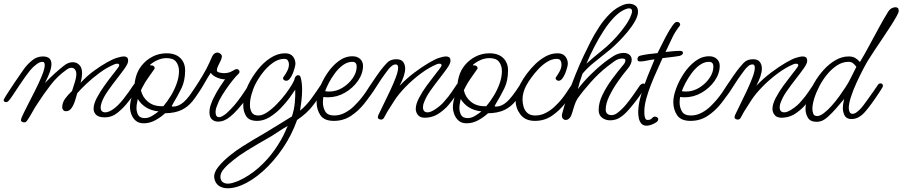

<svg xmlns="http://www.w3.org/2000/svg" viewBox="-32 -641 4860 1034"><path d="M98 18Q93 18 87 15Q81 12 81 7Q81 4 82 0Q83 -4 84 -7Q95 -32 115 -71Q135 -110 157 -153.5Q179 -197 194 -234Q209 -271 209 -291Q209 -297 206.5 -302.5Q204 -308 196 -308Q183 -308 165.5 -295.5Q148 -283 130 -262Q120 -250 104 -227.5Q88 -205 71 -179.5Q54 -154 39.5 -132Q25 -110 17 -101Q10 -91 0 -91Q-7 -91 -10.5 -96Q-14 -101 -10 -108Q-2 -123 14.5 -148Q31 -173 49 -200Q67 -227 82 -248Q97 -269 101 -275Q118 -297 142.5 -317Q167 -337 199 -337Q245 -337 245 -296Q245 -277 236 -252Q227 -227 210 -194Q242 -227 265.5 -248Q289 -269 312 -287Q335 -306 360 -306Q381 -306 395.5 -291Q410 -276 410 -247Q410 -238 408.5 -226.5Q407 -215 402 -195Q436 -232 474.5 -260Q513 -288 546.5 -306.5Q580 -325 599 -330Q609 -333 618.5 -335Q628 -337 636 -337Q646 -337 652 -332Q658 -327 658 -313Q658 -299 640 -273.5Q622 -248 596.5 -215.5Q571 -183 548 -150Q525 -117 515 -88Q510 -71 510 -63Q510 -36 535 -36Q552 -36 576 -52Q602 -69 632 -107Q662 -145 688 -185Q694 -194 704 -194Q711 -194 713 -190.5Q715 -187 715 -184Q715 -179 705.5 -160Q696 -141 674 -112Q646 -75 623.5 -53.5Q601 -32 587 -24Q574 -16 560 -12.5Q546 -9 532 -9Q500 -9 486 -22.5Q472 -36 472 -55Q472 -81 489.5 -114Q507 -147 531 -180.5Q555 -214 576.5 -241Q598 -268 606 -280Q610 -285 610 -290Q610 -298 599 -298Q593 -298 585 -295Q544 -278 504 -248.5Q464 -219 432.5 -189Q401 -159 384 -139Q380 -125 373 -101.5Q366 -78 354 -60Q342 -42 323 -42Q314 -42 308.5 -48.5Q303 -55 303 -62Q303 -88 319 -110Q335 -132 356 -151Q361 -168 370 -195.5Q379 -223 379 -242Q379 -258 371.5 -267Q364 -276 353 -276Q340 -276 327 -266Q278 -232 240 -182.5Q202 -133 172 -86Q156 -63 142.5 -38Q129 -13 113 10Q110 14 107 16Q104 18 98 18Z M742 23Q715 23 699 9Q683 -5 675.5 -25.5Q668 -46 668 -64Q668 -88 677 -117.5Q686 -147 693 -158Q693 -161 692.5 -164.5Q692 -168 692 -171Q692 -198 700 -227Q709 -261 732 -289.5Q755 -318 789.5 -336Q824 -354 865 -354Q913 -354 939 -328.5Q965 -303 965 -262Q965 -205 944.5 -164Q924 -123 901 -85Q897 -77 894 -72Q891 -67 900 -67Q929 -67 957 -91Q985 -115 1028 -182Q1031 -187 1034 -190Q1037 -193 1043 -193H1045Q1056 -193 1058 -180Q1058 -177 1056 -173Q1031 -129 1005.5 -97Q980 -65 945 -48.5Q910 -32 857 -31Q836 -11 805.5 6Q775 23 742 23ZM838 -69H848Q869 -94 888.5 -126Q908 -158 920 -192.5Q932 -227 932 -258Q932 -287 917 -307.5Q902 -328 865 -328Q840 -328 816.5 -317.5Q793 -307 776 -292L779 -288Q781 -289 785 -289Q791 -289 796 -284.5Q801 -280 801 -275Q801 -272 800 -270Q799 -268 797 -266Q780 -241 764 -219Q748 -197 734 -169Q731 -162 727 -155Q735 -118 764.5 -93.5Q794 -69 838 -69ZM748 -5Q768 -5 788 -17.5Q808 -30 822 -41Q746 -49 710 -108Q709 -101 706 -87Q703 -73 703 -59Q703 -39 712 -22Q721 -5 748 -5Z M1142 14Q1123 14 1109.5 2Q1096 -10 1096 -36Q1096 -57 1104 -79.5Q1112 -102 1119 -115Q1135 -147 1153 -174.5Q1171 -202 1180 -214Q1162 -213 1137.5 -223Q1113 -233 1103 -249Q1090 -230 1066 -187.5Q1042 -145 1005 -98Q999 -90 991 -90Q976 -90 976 -103Q976 -108 979 -112Q994 -133 1016.5 -166.5Q1039 -200 1060.5 -236.5Q1082 -273 1095 -302Q1099 -311 1103.5 -321Q1108 -331 1112 -340Q1116 -347 1123 -352.5Q1130 -358 1139 -358Q1147 -358 1155 -351.5Q1163 -345 1163 -337Q1163 -328 1156.5 -314.5Q1150 -301 1143 -287Q1136 -273 1136 -262Q1136 -253 1151 -250Q1166 -247 1173 -247Q1200 -247 1218 -258Q1236 -269 1243 -269Q1249 -269 1253.5 -264.5Q1258 -260 1258 -255Q1258 -248 1252 -243Q1238 -230 1219 -206Q1200 -182 1181 -154Q1162 -126 1148 -99Q1144 -89 1136.5 -71Q1129 -53 1129 -37Q1129 -10 1148 -10Q1156 -10 1166.5 -16Q1177 -22 1187 -30Q1211 -52 1229.5 -73.5Q1248 -95 1267 -122Q1286 -149 1311 -187Q1315 -194 1325 -194Q1338 -194 1338 -182Q1338 -176 1332 -165Q1318 -140 1295.5 -110Q1273 -80 1249.5 -53.5Q1226 -27 1208 -13Q1176 14 1142 14Z M1195 373Q1166 373 1146.5 359.5Q1127 346 1122 318Q1118 289 1144 257Q1170 225 1209 194Q1240 169 1274 147.5Q1308 126 1337.5 108.5Q1367 91 1385 81Q1423 58 1463 33.5Q1503 9 1540 -14Q1552 -50 1555.5 -86.5Q1559 -123 1558 -158Q1547 -141 1526.5 -113Q1506 -85 1478.5 -57Q1451 -29 1419 -9.5Q1387 10 1353 10Q1310 10 1294 -15Q1278 -40 1278 -74Q1278 -104 1286.5 -135Q1295 -166 1305 -185Q1325 -226 1355.5 -265Q1386 -304 1424.5 -329Q1463 -354 1503 -354Q1532 -354 1545.5 -337Q1559 -320 1559 -298Q1559 -291 1555 -276Q1551 -261 1544.5 -245Q1538 -229 1529 -217.5Q1520 -206 1509 -206Q1502 -206 1497 -210.5Q1492 -215 1492 -220Q1492 -223 1500 -234Q1508 -245 1516 -261Q1524 -277 1524 -295Q1524 -306 1518.5 -315Q1513 -324 1498 -324Q1467 -324 1436.5 -302Q1406 -280 1381 -247Q1356 -214 1339 -179Q1332 -164 1323 -134Q1314 -104 1314 -76Q1314 -52 1324 -35.5Q1334 -19 1359 -19Q1381 -19 1406.5 -36Q1432 -53 1458 -79.5Q1484 -106 1505.5 -134.5Q1527 -163 1540.5 -186Q1554 -209 1555 -219Q1556 -224 1561 -230Q1566 -236 1573 -236Q1581 -236 1584 -231Q1587 -226 1588 -221Q1595 -194 1595 -158Q1595 -129 1591.5 -99Q1588 -69 1584 -45Q1618 -73 1646.5 -112.5Q1675 -152 1698 -187Q1703 -195 1710 -195Q1715 -195 1719.5 -191Q1724 -187 1724 -181Q1724 -177 1721 -171Q1690 -121 1655.5 -75.5Q1621 -30 1568 5Q1540 85 1491.5 156.5Q1443 228 1384.5 280.5Q1326 333 1267 357Q1248 365 1229.5 369Q1211 373 1195 373ZM1195 348Q1207 348 1221 344Q1235 340 1250 334Q1310 307 1359.5 263.5Q1409 220 1446.5 167Q1484 114 1507 61Q1509 55 1512 49Q1515 43 1518 37Q1489 53 1462 71.5Q1435 90 1406 106Q1390 115 1359 133Q1328 151 1292 173.5Q1256 196 1225 221Q1195 244 1175 267Q1155 290 1155 310Q1155 330 1166.5 339Q1178 348 1195 348Z M1766 10Q1714 10 1693.5 -20.5Q1673 -51 1673 -92Q1673 -122 1688 -163.5Q1703 -205 1729.5 -245Q1756 -285 1791 -311.5Q1826 -338 1866 -338Q1892 -338 1907.5 -323.5Q1923 -309 1923 -287Q1923 -245 1896 -206Q1869 -167 1826 -142Q1783 -117 1734 -117Q1728 -117 1722 -117.5Q1716 -118 1710 -119Q1707 -106 1707 -89Q1707 -63 1719.5 -41Q1732 -19 1768 -19Q1798 -19 1826 -34Q1854 -49 1873 -68Q1892 -87 1905 -102Q1918 -117 1932 -136.5Q1946 -156 1967 -188Q1971 -195 1979 -195Q1993 -195 1993 -180Q1993 -175 1991 -172Q1964 -126 1931 -84.5Q1898 -43 1857.5 -16.5Q1817 10 1766 10ZM1741 -148Q1779 -148 1812.5 -168.5Q1846 -189 1867.5 -220Q1889 -251 1889 -283Q1889 -294 1883.5 -301Q1878 -308 1865 -308Q1839 -308 1815 -290.5Q1791 -273 1771.5 -246.5Q1752 -220 1738.5 -194Q1725 -168 1719 -150Q1724 -149 1729.5 -148.5Q1735 -148 1741 -148Z M2020 3Q2015 3 2009 0Q2003 -3 2003 -8Q2003 -16 2006 -22Q2017 -46 2034.5 -81Q2052 -116 2069.5 -153.5Q2087 -191 2099.5 -224Q2112 -257 2112 -277Q2112 -283 2109.5 -288.5Q2107 -294 2099 -294Q2087 -294 2075.5 -284Q2064 -274 2055 -261.5Q2046 -249 2040 -241Q2020 -214 2006 -191.5Q1992 -169 1977.5 -147.5Q1963 -126 1942 -100Q1939 -96 1935.5 -93.5Q1932 -91 1926 -91Q1920 -91 1915.5 -97Q1911 -103 1914 -108Q1936 -143 1957 -174.5Q1978 -206 1994 -229Q2010 -252 2016 -260Q2033 -282 2051.5 -302Q2070 -322 2102 -322Q2129 -322 2139.5 -307Q2150 -292 2150 -272Q2150 -236 2120 -179Q2157 -218 2199.5 -250Q2242 -282 2279 -303.5Q2316 -325 2335 -330Q2344 -333 2353.5 -335Q2363 -337 2371 -337Q2381 -337 2387.5 -332Q2394 -327 2394 -313Q2394 -299 2376 -273.5Q2358 -248 2332.5 -215.5Q2307 -183 2284 -150Q2261 -117 2251 -88Q2248 -81 2247 -74.5Q2246 -68 2246 -63Q2246 -36 2271 -36Q2287 -36 2311 -52Q2325 -61 2338.5 -72.5Q2352 -84 2359 -93Q2374 -110 2383.5 -122Q2393 -134 2402.5 -148.5Q2412 -163 2427 -185Q2430 -190 2433 -192Q2436 -194 2443 -194Q2454 -194 2454 -180Q2454 -174 2445 -159.5Q2436 -145 2423.5 -127.5Q2411 -110 2399.5 -95.5Q2388 -81 2383 -75Q2372 -62 2355.5 -48Q2339 -34 2322 -24Q2306 -15 2289 -11Q2272 -7 2256 -7Q2230 -7 2218.5 -22Q2207 -37 2207 -54Q2207 -80 2224.5 -113.5Q2242 -147 2266.5 -180.5Q2291 -214 2312.5 -241Q2334 -268 2342 -280Q2344 -283 2345 -285.5Q2346 -288 2346 -290Q2346 -298 2334 -298Q2328 -298 2320 -295Q2279 -278 2234.5 -245Q2190 -212 2152.5 -173.5Q2115 -135 2093 -101L2053 -38Q2048 -30 2044 -21.5Q2040 -13 2035 -5Q2029 3 2020 3Z M2481 23Q2454 23 2438 9Q2422 -5 2414.5 -25.5Q2407 -46 2407 -64Q2407 -88 2416 -117.5Q2425 -147 2432 -158Q2432 -161 2431.5 -164.5Q2431 -168 2431 -171Q2431 -198 2439 -227Q2448 -261 2471 -289.5Q2494 -318 2528.5 -336Q2563 -354 2604 -354Q2652 -354 2678 -328.5Q2704 -303 2704 -262Q2704 -205 2683.5 -164Q2663 -123 2640 -85Q2636 -77 2633 -72Q2630 -67 2639 -67Q2668 -67 2696 -91Q2724 -115 2767 -182Q2770 -187 2773 -190Q2776 -193 2782 -193H2784Q2795 -193 2797 -180Q2797 -177 2795 -173Q2770 -129 2744.5 -97Q2719 -65 2684 -48.5Q2649 -32 2596 -31Q2575 -11 2544.5 6Q2514 23 2481 23ZM2577 -69H2587Q2608 -94 2627.5 -126Q2647 -158 2659 -192.5Q2671 -227 2671 -258Q2671 -287 2656 -307.5Q2641 -328 2604 -328Q2579 -328 2555.5 -317.5Q2532 -307 2515 -292L2518 -288Q2520 -289 2524 -289Q2530 -289 2535 -284.5Q2540 -280 2540 -275Q2540 -272 2539 -270Q2538 -268 2536 -266Q2519 -241 2503 -219Q2487 -197 2473 -169Q2470 -162 2466 -155Q2474 -118 2503.5 -93.5Q2533 -69 2577 -69ZM2487 -5Q2507 -5 2527 -17.5Q2547 -30 2561 -41Q2485 -49 2449 -108Q2448 -101 2445 -87Q2442 -73 2442 -59Q2442 -39 2451 -22Q2460 -5 2487 -5Z M2849 10Q2797 10 2771 -24Q2745 -58 2745 -99Q2745 -125 2753 -149.5Q2761 -174 2774 -196Q2786 -218 2806 -245Q2826 -272 2852 -297Q2878 -322 2908 -338Q2938 -354 2971 -354Q2999 -354 3012.5 -337Q3026 -320 3026 -298Q3026 -291 3022 -276Q3018 -261 3011.5 -245Q3005 -229 2996 -217.5Q2987 -206 2976 -206Q2970 -206 2965 -210.5Q2960 -215 2960 -220Q2960 -223 2968 -234Q2976 -245 2984 -261Q2992 -277 2992 -295Q2992 -306 2986.5 -315Q2981 -324 2966 -324Q2941 -324 2915.5 -308.5Q2890 -293 2868 -269.5Q2846 -246 2829 -222.5Q2812 -199 2803 -182Q2793 -164 2787.5 -144.5Q2782 -125 2782 -105Q2782 -85 2788 -65Q2794 -45 2809 -32Q2824 -19 2851 -19Q2881 -19 2909 -34Q2937 -49 2956 -68Q2976 -87 2988.5 -102Q3001 -117 3014.5 -136.5Q3028 -156 3049 -188Q3053 -195 3061 -195Q3075 -195 3075 -180Q3075 -175 3073 -172Q3046 -129 3013.5 -87Q2981 -45 2940.5 -17.5Q2900 10 2849 10Z M3254 7Q3229 7 3210.5 -7Q3192 -21 3192 -49Q3192 -88 3213 -131Q3234 -174 3264 -214.5Q3294 -255 3320 -286Q3336 -303 3336 -315Q3336 -324 3327 -325Q3324 -326 3319 -326Q3297 -326 3275 -310Q3253 -294 3239 -283Q3193 -247 3150 -199Q3107 -151 3079 -111Q3069 -96 3062 -74.5Q3055 -53 3049.5 -34Q3044 -15 3037 -7Q3027 5 3015 5Q3006 5 3000 -1.5Q2994 -8 2994 -18Q2994 -24 2995 -27Q3007 -74 3026.5 -130.5Q3046 -187 3068.5 -242.5Q3091 -298 3112 -342Q3127 -374 3147.5 -414.5Q3168 -455 3194.5 -495.5Q3221 -536 3253.5 -568Q3286 -600 3325 -615Q3340 -621 3355 -621Q3375 -621 3389.5 -611Q3404 -601 3404 -578Q3404 -556 3388 -527.5Q3372 -499 3348 -470Q3324 -441 3299 -416Q3274 -391 3255 -375Q3211 -339 3171.5 -308Q3132 -277 3105 -244Q3087 -194 3080 -161Q3108 -199 3148 -238.5Q3188 -278 3223 -305Q3242 -320 3270 -338Q3298 -356 3326 -356Q3346 -356 3358 -346Q3370 -336 3370 -319Q3370 -296 3347 -269Q3324 -242 3296.5 -203Q3269 -164 3249.5 -124Q3230 -84 3230 -51Q3230 -35 3239 -28Q3248 -21 3260 -21Q3278 -21 3293 -33Q3318 -52 3339.5 -78Q3361 -104 3379 -130Q3397 -156 3410 -175Q3420 -191 3433 -191Q3443 -191 3443 -180Q3443 -177 3442 -173Q3441 -169 3438 -164Q3424 -139 3401.5 -109Q3379 -79 3356 -52.5Q3333 -26 3314 -13Q3288 7 3254 7ZM3338 -592Q3307 -580 3277.5 -550Q3248 -520 3220.5 -478Q3193 -436 3169 -389.5Q3145 -343 3126 -298Q3159 -328 3185.5 -349Q3212 -370 3238 -393Q3261 -413 3287.5 -442.5Q3314 -472 3336.5 -504Q3359 -536 3368 -563Q3370 -568 3371 -572.5Q3372 -577 3372 -580Q3372 -596 3356 -596Q3352 -596 3347.5 -595Q3343 -594 3338 -592Z M3451 36Q3431 36 3421 23.5Q3411 11 3408 -6Q3405 -23 3405 -36Q3405 -77 3420 -128Q3435 -179 3455.5 -230Q3476 -281 3493 -321Q3475 -320 3453.5 -315Q3432 -310 3415 -310Q3401 -310 3401 -322Q3401 -339 3419 -342Q3441 -347 3464 -350Q3487 -353 3509 -355Q3515 -366 3526 -389Q3537 -412 3551 -438.5Q3565 -465 3578.5 -486.5Q3592 -508 3601 -517Q3607 -523 3614 -523Q3621 -523 3626 -519Q3631 -515 3631 -509Q3631 -506 3628 -501Q3603 -470 3586 -433Q3569 -396 3552 -361Q3570 -363 3590 -365Q3610 -367 3629 -367Q3635 -367 3640.5 -365Q3646 -363 3646 -356Q3646 -350 3640.5 -346Q3635 -342 3628 -340Q3606 -336 3582.5 -333.5Q3559 -331 3536 -328Q3523 -298 3506 -261Q3489 -224 3473.5 -184.5Q3458 -145 3448 -108Q3438 -71 3438 -41Q3438 -36 3438.5 -24.5Q3439 -13 3443 -4Q3447 5 3455 5Q3472 5 3479 -4Q3486 -13 3495 -13Q3502 -13 3507.5 -9Q3513 -5 3513 1Q3513 10 3501.5 18Q3490 26 3475 31Q3460 36 3451 36Z M3687 10Q3635 10 3614.5 -20.5Q3594 -51 3594 -92Q3594 -122 3609 -163.5Q3624 -205 3650.5 -245Q3677 -285 3712 -311.5Q3747 -338 3787 -338Q3813 -338 3828.5 -323.5Q3844 -309 3844 -287Q3844 -245 3817 -206Q3790 -167 3747 -142Q3704 -117 3655 -117Q3649 -117 3643 -117.5Q3637 -118 3631 -119Q3628 -106 3628 -89Q3628 -63 3640.5 -41Q3653 -19 3689 -19Q3719 -19 3747 -34Q3775 -49 3794 -68Q3813 -87 3826 -102Q3839 -117 3853 -136.5Q3867 -156 3888 -188Q3892 -195 3900 -195Q3914 -195 3914 -180Q3914 -175 3912 -172Q3885 -126 3852 -84.5Q3819 -43 3778.5 -16.5Q3738 10 3687 10ZM3662 -148Q3700 -148 3733.5 -168.5Q3767 -189 3788.5 -220Q3810 -251 3810 -283Q3810 -294 3804.5 -301Q3799 -308 3786 -308Q3760 -308 3736 -290.5Q3712 -273 3692.5 -246.5Q3673 -220 3659.5 -194Q3646 -168 3640 -150Q3645 -149 3650.5 -148.5Q3656 -148 3662 -148Z M3941 3Q3936 3 3930 0Q3924 -3 3924 -8Q3924 -16 3927 -22Q3938 -46 3955.5 -81Q3973 -116 3990.5 -153.5Q4008 -191 4020.5 -224Q4033 -257 4033 -277Q4033 -283 4030.5 -288.5Q4028 -294 4020 -294Q4008 -294 3996.5 -284Q3985 -274 3976 -261.5Q3967 -249 3961 -241Q3941 -214 3927 -191.5Q3913 -169 3898.5 -147.5Q3884 -126 3863 -100Q3860 -96 3856.5 -93.5Q3853 -91 3847 -91Q3841 -91 3836.5 -97Q3832 -103 3835 -108Q3857 -143 3878 -174.5Q3899 -206 3915 -229Q3931 -252 3937 -260Q3954 -282 3972.5 -302Q3991 -322 4023 -322Q4050 -322 4060.5 -307Q4071 -292 4071 -272Q4071 -236 4041 -179Q4078 -218 4120.5 -250Q4163 -282 4200 -303.5Q4237 -325 4256 -330Q4265 -333 4274.5 -335Q4284 -337 4292 -337Q4302 -337 4308.5 -332Q4315 -327 4315 -313Q4315 -299 4297 -273.5Q4279 -248 4253.5 -215.5Q4228 -183 4205 -150Q4182 -117 4172 -88Q4169 -81 4168 -74.5Q4167 -68 4167 -63Q4167 -36 4192 -36Q4208 -36 4232 -52Q4246 -61 4259.5 -72.5Q4273 -84 4280 -93Q4295 -110 4304.5 -122Q4314 -134 4323.5 -148.5Q4333 -163 4348 -185Q4351 -190 4354 -192Q4357 -194 4364 -194Q4375 -194 4375 -180Q4375 -174 4366 -159.5Q4357 -145 4344.5 -127.5Q4332 -110 4320.5 -95.5Q4309 -81 4304 -75Q4293 -62 4276.5 -48Q4260 -34 4243 -24Q4227 -15 4210 -11Q4193 -7 4177 -7Q4151 -7 4139.5 -22Q4128 -37 4128 -54Q4128 -80 4145.5 -113.5Q4163 -147 4187.5 -180.5Q4212 -214 4233.5 -241Q4255 -268 4263 -280Q4265 -283 4266 -285.5Q4267 -288 4267 -290Q4267 -298 4255 -298Q4249 -298 4241 -295Q4200 -278 4155.5 -245Q4111 -212 4073.5 -173.5Q4036 -135 4014 -101L3974 -38Q3969 -30 3965 -21.5Q3961 -13 3956 -5Q3950 3 3941 3Z M4365 15Q4332 15 4319 -7Q4306 -29 4306 -54Q4306 -83 4318.5 -120Q4331 -157 4353 -195Q4375 -233 4404 -265Q4433 -297 4467.5 -317Q4502 -337 4538 -337Q4560 -337 4573.5 -329Q4587 -321 4599 -307Q4620 -341 4646 -389.5Q4672 -438 4699 -487.5Q4726 -537 4748 -573Q4758 -590 4769 -596Q4780 -602 4790 -602Q4798 -602 4803 -598Q4808 -594 4808 -581Q4808 -574 4795.5 -551.5Q4783 -529 4763 -498Q4743 -467 4720 -433Q4697 -399 4676.5 -368Q4656 -337 4643 -316Q4633 -300 4616 -267.5Q4599 -235 4581 -196Q4563 -157 4551 -120Q4539 -83 4539 -59Q4539 -46 4544 -37Q4549 -28 4559 -28Q4570 -28 4582 -37Q4594 -46 4604 -57Q4614 -68 4618 -74Q4622 -79 4637 -100Q4652 -121 4669.5 -145.5Q4687 -170 4696 -184Q4701 -192 4710 -192Q4723 -192 4723 -177Q4723 -175 4719 -168.5Q4715 -162 4709 -152Q4661 -78 4627 -39Q4593 0 4555 0Q4552 0 4548.5 0Q4545 0 4542 -1Q4522 -5 4514.5 -23Q4507 -41 4507 -60Q4507 -69 4508.5 -79.5Q4510 -90 4514 -108Q4495 -85 4472 -58.5Q4449 -32 4426.5 -12Q4404 8 4387 12Q4377 15 4365 15ZM4369 -16Q4384 -16 4404.5 -31.5Q4425 -47 4446.5 -71Q4468 -95 4487.5 -122Q4507 -149 4521.5 -171.5Q4536 -194 4542 -206L4580 -281Q4572 -292 4562.5 -300Q4553 -308 4537 -308Q4506 -308 4477 -289.5Q4448 -271 4423.5 -241.5Q4399 -212 4381 -177.5Q4363 -143 4353 -110.5Q4343 -78 4343 -54Q4343 -43 4347.5 -29.5Q4352 -16 4369 -16Z"/></svg>

Font: Ms Madi
Style: Regular
Weight: 400
Designer: Robert E. Leuschke
Foundry: Robert E. Leuschke
Version: Version 1.010; ttfautohint (v1.8.3)